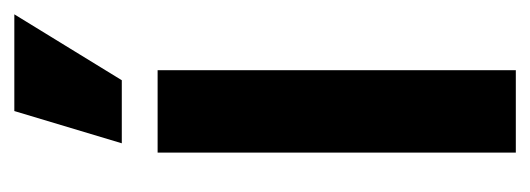

<svg xmlns="http://www.w3.org/2000/svg" viewBox="-256 -484 740 268"><g transform="rotate(-90 114.0 -350.0)"><path d="M35 -500V0H150V-500ZM48 -550H136L228 -700H93Z"/></g></svg>

Font: Jakob Semi-Condensed
Style: Regular
Weight: 400
Width: 4
Designer: Alan Madić
Foundry: X Cicéro
Version: Version 1.000;Glyphs 3.1.2 (3151)